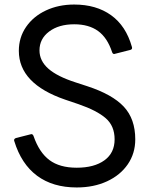

<svg xmlns="http://www.w3.org/2000/svg" viewBox="-20 -786 662 846"><path d="M43 -164 42 -168Q42 -175 51 -178L114 -194L118 -195Q125 -195 128 -186Q153 -114 198 -80.5Q243 -47 318 -47Q395 -47 440 -79.5Q485 -112 485 -172Q485 -231 446 -265Q407 -299 326 -327L267 -347Q63 -417 63 -562Q63 -621 95 -667.5Q127 -714 182.5 -740Q238 -766 307 -766Q404 -766 469.5 -719Q535 -672 561 -580L562 -575Q562 -568 554 -566L487 -549L483 -548Q477 -548 474 -556Q453 -620 412 -649.5Q371 -679 307 -679Q239 -679 196.5 -647Q154 -615 154 -564Q154 -518 193 -483.5Q232 -449 313 -423L365 -406Q475 -370 525.5 -316Q576 -262 576 -172Q576 -110 543 -62Q510 -14 451.5 13Q393 40 318 40Q213 40 143.5 -11.5Q74 -63 43 -164Z"/></svg>

Font: LINE Seed JP_TTF Regular
Style: Regular
Weight: 400
Designer: LINE & Fontrix & Fontworks
Version: Version 1.002